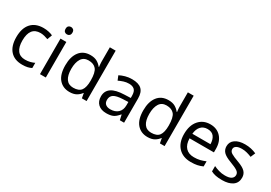

<svg xmlns="http://www.w3.org/2000/svg" viewBox="19 -1629 3533 2507"><g transform="rotate(30 1786.0 -375.0)"><path d="M306.2 -545.9Q347.2 -545.9 385 -537.4Q422.9 -528.8 446.8 -517.1L419.9 -443.8Q396 -453.1 364 -461.2Q332 -469.2 304.2 -469.2Q146 -469.2 146 -266.1Q146 -168.9 184.6 -117.4Q223.1 -65.9 298.8 -65.9Q341.3 -65.9 375.5 -74.7Q409.7 -83.5 438 -97.2V-19Q411.1 -4.9 378.7 2.4Q346.2 9.8 299.8 9.8Q182.1 9.8 118.7 -61.3Q55.2 -132.3 55.2 -265.1Q55.2 -400.9 120.6 -473.4Q186 -545.9 306.2 -545.9Z M652.8 0H564.9V-536.1H652.8ZM661.1 -681.2Q661.1 -651.9 645.5 -638.4Q629.9 -625 609.9 -625Q587.9 -625 573 -638.4Q558.1 -651.9 558.1 -681.2Q558.1 -710 573 -723.4Q587.9 -736.8 609.9 -736.8Q629.9 -736.8 645.5 -723.4Q661.1 -710 661.1 -681.2Z M1013.7 -545.9Q1075.7 -545.9 1115 -523.2Q1154.3 -500.5 1179.7 -466.8H1186Q1184.6 -473.1 1183.6 -483.9L1181.6 -505.9Q1180.7 -517.1 1180.2 -527.6Q1179.7 -538.1 1179.7 -545.9V-759.8H1267.6V0H1196.8L1183.6 -71.8H1179.7Q1155.8 -37.1 1115.5 -13.7Q1075.2 9.8 1012.7 9.8Q912.6 9.8 852.8 -59.6Q793 -128.9 793 -267.1Q793 -397 850.6 -471.4Q908.2 -545.9 1013.7 -545.9ZM1025.9 -473.1Q953.6 -473.1 918.7 -417Q883.8 -360.8 883.8 -265.1Q883.8 -166.5 919.7 -114.7Q955.6 -63 1026.9 -63Q1111.8 -63 1146.2 -109.4Q1180.7 -155.8 1180.7 -258.3Q1180.7 -381.3 1142.6 -427.2Q1104.5 -473.1 1025.9 -473.1Z M1769 0 1752 -76.2H1748Q1703.6 -22 1664.8 -6.1Q1626 9.8 1567.9 9.8Q1488.3 9.8 1443.6 -32Q1398.9 -73.7 1398.9 -148.9Q1398.9 -230 1461.4 -272.9Q1523.9 -315.9 1656.2 -319.8L1747.1 -323.2V-355Q1747.1 -420.9 1718.3 -447.5Q1689.5 -474.1 1636.2 -474.1Q1594.2 -474.1 1556.2 -461.7Q1518.1 -449.2 1484.9 -433.1L1458 -499Q1493.2 -518.1 1540.8 -531.5Q1588.4 -544.9 1641.1 -544.9Q1739.7 -544.9 1786.4 -501.7Q1833 -458.5 1833 -365.2V0ZM1746.1 -213.9V-262.2L1667 -258.8Q1571.8 -254.9 1531 -229Q1490.2 -203.1 1490.2 -147.9Q1490.2 -103 1517.1 -82Q1543.9 -61 1587.9 -61Q1660.2 -61 1703.1 -100.6Q1746.1 -140.1 1746.1 -213.9Z M2189.9 -545.9Q2252 -545.9 2291.3 -523.2Q2330.6 -500.5 2356 -466.8H2362.3Q2360.8 -473.1 2359.9 -483.9L2357.9 -505.9Q2356.9 -517.1 2356.4 -527.6Q2356 -538.1 2356 -545.9V-759.8H2443.8V0H2373L2359.9 -71.8H2356Q2332 -37.1 2291.7 -13.7Q2251.5 9.8 2189 9.8Q2088.9 9.8 2029.1 -59.6Q1969.2 -128.9 1969.2 -267.1Q1969.2 -397 2026.9 -471.4Q2084.5 -545.9 2189.9 -545.9ZM2202.1 -473.1Q2129.9 -473.1 2095 -417Q2060.1 -360.8 2060.1 -265.1Q2060.1 -166.5 2095.9 -114.7Q2131.8 -63 2203.1 -63Q2288.1 -63 2322.5 -109.4Q2356.9 -155.8 2356.9 -258.3Q2356.9 -381.3 2318.8 -427.2Q2280.8 -473.1 2202.1 -473.1Z M2821.3 -545.9Q2921.9 -545.9 2982.2 -479.7Q3042.5 -413.6 3042.5 -304.2V-251H2675.3Q2677.2 -159.7 2721.4 -112.3Q2765.6 -64.9 2846.2 -64.9Q2897.9 -64.9 2937.3 -74.7Q2976.6 -84.5 3018.1 -102.1V-24.9Q2977.5 -6.8 2937.5 1.5Q2897.5 9.8 2842.3 9.8Q2722.2 9.8 2653.3 -63Q2584.5 -135.7 2584.5 -264.2Q2584.5 -396 2649.7 -470.9Q2714.8 -545.9 2821.3 -545.9ZM2677.2 -320.8H2950.2Q2949.2 -390.1 2918.2 -432.1Q2887.2 -474.1 2820.3 -474.1Q2757.3 -474.1 2720.7 -433.6Q2684.1 -393.1 2677.2 -320.8Z M3145 -23.9V-104Q3177.2 -87.9 3222.4 -74.5Q3267.6 -61 3315.4 -61Q3382.3 -61 3412.4 -82.5Q3442.4 -104 3442.4 -140.1Q3442.4 -174.8 3408 -197.8Q3373.5 -220.7 3291.7 -251.2Q3210 -281.7 3177 -316.7Q3144 -351.6 3144 -403.8Q3144 -470.2 3198.7 -508.1Q3253.4 -545.9 3345.2 -545.9Q3394 -545.9 3436 -536.4Q3478 -526.9 3516.1 -509.8L3486.3 -439.9Q3452.1 -454.1 3415.3 -464.1Q3378.4 -474.1 3339.4 -474.1Q3285.2 -474.1 3256.6 -456.5Q3228 -439 3228 -409.2Q3228 -374 3262.2 -353Q3296.4 -332 3377.9 -302.5Q3459.5 -272.9 3493.4 -237.3Q3527.3 -201.7 3527.3 -147.9Q3527.3 -69.8 3469.7 -30Q3412.1 9.8 3313.5 9.8Q3256.3 9.8 3216.3 1.5Q3176.3 -6.8 3145 -23.9Z"/></g></svg>

Font: NotoSansMyanmarRegular
Style: Regular
Weight: 400
Designer: Monotype Design team
Foundry: Monotype Imaging Inc.
Version: Version 1.05